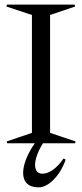

<svg xmlns="http://www.w3.org/2000/svg" viewBox="-20 -620 355 831"><path d="M8.8 -7.8 118.2 -44.9V-555.2L7.8 -591.8L9.8 -600.1H303.2L305.2 -591.8L196.8 -555.2V-44.9L307.1 -7.8L305.2 0H166Q145 33.2 136.5 63.5Q127.9 93.8 134.8 112.8Q141.6 131.8 164.1 131.8Q185.5 131.8 210 114.3Q234.4 96.7 254.9 65.9L264.2 70.8Q245.6 123.5 212.4 157.2Q179.2 190.9 147 190.9Q114.7 190.9 97.4 174.8Q80.1 158.7 80.1 127.9Q80.1 101.1 93.8 66.9Q107.4 32.7 130.9 0H11.2Z"/></svg>

Font: Halibut Cnd
Style: Regular
Weight: 400
Width: 3
Designer: Matteo Maggi
Foundry: Collletttivo
Version: Version 3.080 | FøM Fix